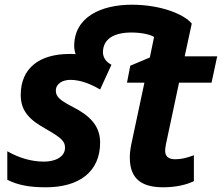

<svg xmlns="http://www.w3.org/2000/svg" viewBox="-20 -785 942 815"><path d="M175 10C315 10 405 -55 405 -180C405 -254 357 -296 291 -330C235 -359 217 -374 217 -400C217 -431 247 -446 279 -446C322 -446 366 -428 405 -405L453 -510C450 -512 448 -513 445 -515C427 -526 417 -545 417 -563C417 -621 466 -647 538 -647C579 -647 617 -639 634 -628L616 -541L533 -506L519 -434H593L537 -171C533 -151 531 -132 531 -116C531 -21 587 10 673 10C727 10 772 -1 803 -16V-126C773 -115 751 -109 724 -109C698 -109 681 -119 681 -145C681 -151 682 -161 684 -171L740 -434H878L902 -546H764L794 -685C760 -726 660 -765 540 -765C408 -765 295 -712 295 -590C295 -578 297 -567 301 -555C292 -556 284 -556 276 -556C146 -556 68 -495 68 -382C68 -313 106 -276 174 -238C241 -200 256 -185 256 -158C256 -118 213 -99 167 -99C112 -99 60 -115 11 -143V-22C56 1 105 10 175 10Z"/></svg>

Font: Noto Sans
Style: Bold Italic
Weight: 700
Italic angle: -12°
Designer: Monotype Design Team
Foundry: Monotype Imaging Inc.
Version: Version 2.013